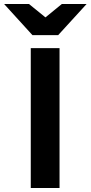

<svg xmlns="http://www.w3.org/2000/svg" viewBox="-76 -941 453 961"><path d="M78 0V-700H222V0ZM86.5 -765 -55.5 -921H69L151.5 -854L233.5 -921H357.5L215 -765Z"/></svg>

Font: Overpass ExtraBold
Style: Regular
Weight: 800
Designer: Delve Withrington, Dave Bailey, Thomas Jockin
Foundry: Delve Fonts LLC
Version: Version 4.000; ttfautohint (v1.8.3)